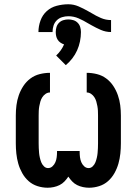

<svg xmlns="http://www.w3.org/2000/svg" viewBox="-20 -871 640 899"><path d="M203 8Q179 8 155.5 0.5Q132 -7 114 -23Q96 -39 84 -60.5Q72 -82 65.5 -105Q59 -128 56.5 -152Q54 -176 54 -200V-330Q54 -354 57 -378Q60 -402 68 -425Q76 -448 89.5 -468.5Q103 -489 122.5 -503.5Q142 -518 166 -524Q190 -530 214 -530V-438Q203 -438 193.5 -431.5Q184 -425 178 -415.5Q172 -406 169 -395.5Q166 -385 164 -374Q162 -363 161.5 -352Q161 -341 161 -330V-200Q161 -189 161.5 -177.5Q162 -166 163 -155Q164 -144 166.5 -133Q169 -122 173 -111.5Q177 -101 185.5 -92.5Q194 -84 205 -84Q217 -84 226 -92.5Q235 -101 239.5 -112Q244 -123 245.5 -135Q247 -147 247 -159V-164H353V-159Q353 -147 354.5 -135Q356 -123 360.5 -112Q365 -101 374 -92.5Q383 -84 395 -84Q406 -84 414.5 -92.5Q423 -101 427 -111.5Q431 -122 433.5 -133Q436 -144 437 -155Q438 -166 438.5 -177.5Q439 -189 439 -200V-330Q439 -341 438.5 -352Q438 -363 436 -374Q434 -385 431 -395.5Q428 -406 422 -415.5Q416 -425 406.5 -431.5Q397 -438 386 -438V-530Q410 -530 434 -524Q458 -518 477.5 -503.5Q497 -489 510.5 -468.5Q524 -448 532 -425Q540 -402 543 -378Q546 -354 546 -330V-200Q546 -176 543.5 -152Q541 -128 534.5 -105Q528 -82 516 -60.5Q504 -39 486 -23Q468 -7 444.5 0.5Q421 8 397 8Q383 8 368.5 5Q354 2 341 -4.5Q328 -11 318 -21.5Q308 -32 300 -44Q292 -32 282 -21.5Q272 -11 259 -4.5Q246 2 231.5 5Q217 8 203 8ZM160 -721Q160 -748 169.5 -774.5Q179 -801 199 -819Q219 -837 246 -844Q273 -851 300 -851Q325 -851 348 -841Q371 -831 392 -819L408 -810Q429 -797 452 -787Q475 -777 500 -777V-721Q475 -721 452 -731Q429 -741 408 -753L392 -762Q371 -775 348 -785Q325 -795 300 -795Q285 -795 270.5 -790.5Q256 -786 245.5 -775.5Q235 -765 230.5 -750.5Q226 -736 226 -721ZM288 -566 243 -611Q255 -622 264.5 -635.5Q274 -649 280 -663Q271 -666 263 -671.5Q255 -677 250 -685Q245 -693 243 -702Q241 -711 241 -721Q241 -733 244.5 -744.5Q248 -756 256.5 -764.5Q265 -773 276.5 -776.5Q288 -780 300 -780Q312 -780 323.5 -776.5Q335 -773 343.5 -764.5Q352 -756 355.5 -744.5Q359 -733 359 -721Q359 -699 354.5 -677Q350 -655 341 -635Q332 -615 318.5 -597.5Q305 -580 288 -566Z"/></svg>

Font: Iosevka Slab Semibold Extended
Style: Regular
Weight: 600
Width: 7
Monospace: yes
Designer: Belleve Invis
Foundry: Belleve Invis
Version: Version 11.1.0; ttfautohint (v1.8.3)